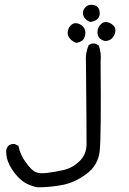

<svg xmlns="http://www.w3.org/2000/svg" viewBox="-20 -549 540 806"><path d="M136.7 237.3Q113.3 232.4 93.3 222.7Q73.2 212.9 53.7 191.9Q34.2 170.9 20 144Q5.9 117.2 5.9 85Q6.8 72.3 14.6 63.5Q25.4 53.7 42 55.7L57.6 63.5Q63.5 98.6 88.4 132.8Q113.3 167 130.4 173.8Q147.5 180.7 178.7 176.8Q210 172.9 247.1 164.6Q284.2 156.2 313.5 127.9Q342.8 99.6 343.3 57.6Q343.8 15.6 340.8 -287.1Q337.9 -326.2 351.6 -358.4Q362.3 -368.2 378.9 -366.2L394.5 -358.4Q406.2 -327.1 402.3 -289.1Q405.3 26.4 398.4 85.9Q391.6 145.5 342.3 181.6Q293 217.8 241.7 227.5Q190.4 237.3 136.7 237.3ZM300.8 -369.1Q287.1 -373 274.9 -385.3Q262.7 -397.5 264.2 -414.1Q265.6 -430.7 276.9 -442.4Q288.1 -454.1 303.7 -451.2Q319.3 -448.2 330.1 -435.5Q340.8 -422.9 337.9 -404.3Q335 -385.7 324.7 -378.4Q314.5 -371.1 300.8 -369.1ZM420.9 -377Q408.2 -378.9 398.4 -388.7Q388.7 -398.4 389.2 -415.5Q389.6 -432.6 401.9 -445.8Q414.1 -459 429.7 -456.1Q445.3 -453.1 456.5 -441.4Q467.8 -429.7 463.4 -412.6Q459 -395.5 448.2 -386.2Q437.5 -377 420.9 -377ZM360.4 -457Q348.6 -459 338.4 -469.7Q328.1 -480.5 328.1 -494.6Q328.1 -508.8 340.3 -520.5Q352.5 -532.2 373.5 -527.8Q394.5 -523.4 397.9 -502Q401.4 -480.5 389.6 -469.7Q377.9 -459 360.4 -457Z"/></svg>

Font: NaikaiFont
Style: Regular
Weight: 400
Version: Version 1.67